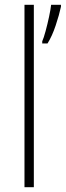

<svg xmlns="http://www.w3.org/2000/svg" viewBox="-20 -780 274 800"><path d="M121 0H82V-760H121ZM234 -752Q227 -719 212 -674Q197 -629 178 -599H156V-608Q162 -621 170 -650.5Q178 -680 184.5 -710.5Q191 -741 193 -760H234Z"/></svg>

Font: Noto Sans Gurmukhi SemiCondensed ExtraLight
Style: Regular
Weight: 200
Width: 4
Designer: Jelle Bosma - Monotype Design Team
Foundry: Monotype Imaging Inc.
Version: Version 2.004; ttfautohint (v1.8.4.7-5d5b)